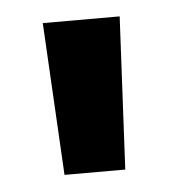

<svg xmlns="http://www.w3.org/2000/svg" viewBox="-32 -785 270 296"><g transform="rotate(-5 103.5 -637.0)"><path d="M57 -519 44 -755H163L151 -519Z"/></g></svg>

Font: DM Sans 10pt ExtraBold
Style: Regular
Weight: 800
Version: Version 4.004;gftools[0.9.30]